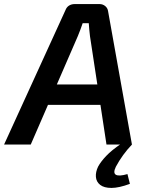

<svg xmlns="http://www.w3.org/2000/svg" viewBox="-55 -710 711 943"><path d="M434 -690Q450 -690 462 -680Q474 -670 476 -654L593 0H468L387 -532Q385 -548 383.5 -564.5Q382 -581 381 -596H351Q346 -582 340 -565Q334 -548 327 -532L96 0H-35L266 -659Q272 -675 284 -682.5Q296 -690 312 -690ZM496 -295 484 -195H130L143 -295ZM540 -4 593 0Q570 24 550 51.5Q530 79 514 109Q499 140 514.5 148.5Q530 157 571 145L583 193Q529 213 492.5 213Q456 213 437 198Q418 183 416 159Q414 135 427 108Q440 84 466.5 56Q493 28 540 -4Z"/></svg>

Font: Exo 2 SemiBold
Style: Italic
Weight: 600
Italic angle: -8°
Designer: Natanael Gama
Foundry: Natanael Gama
Version: Version 2.010